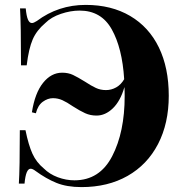

<svg xmlns="http://www.w3.org/2000/svg" viewBox="-20 -742 746 776"><path d="M662.1 -355Q662.1 -243.2 618.7 -159.7Q575.2 -76.2 495.6 -31Q416 14.2 309.1 14.2Q250 14.2 208 -2.9Q166 -20 124 -50.8Q111.8 -60.1 104 -60.1Q94.2 -60.1 88.1 -45.4Q82 -30.8 79.1 0H56.2Q60.1 -60.1 60.1 -215.8H83Q95.2 -155.8 111.1 -120.8Q127 -85.9 157.2 -61Q180.2 -38.1 213.6 -25.6Q247.1 -13.2 280.8 -13.2Q382.8 -13.2 433.3 -110.6Q483.9 -208 483.9 -354Q483.9 -377.9 482.9 -390.1Q466.8 -334 436.3 -304.4Q405.8 -274.9 370.1 -274.9Q345.2 -274.9 324.2 -284.4Q303.2 -293.9 274.9 -312Q250 -329.1 231.9 -337.2Q213.9 -345.2 193.8 -345.2Q172.9 -345.2 152.8 -330.6Q132.8 -315.9 125 -284.2L108.9 -288.1Q121.1 -366.2 154.1 -407.2Q187 -448.2 231 -448.2Q255.9 -448.2 274.9 -439.2Q293.9 -430.2 323.2 -412.1Q349.1 -395 367.7 -386.5Q386.2 -377.9 408.2 -377.9Q430.2 -377.9 449.7 -388.9Q469.2 -399.9 481.9 -421.9Q474.1 -547.9 431.6 -623.5Q389.2 -699.2 301.8 -699.2Q265.1 -699.2 226.1 -686Q187 -672.9 163.1 -648.9Q127.9 -619.1 112.1 -582.5Q96.2 -545.9 87.9 -478H64.9Q64.9 -643.1 61 -708H84Q86.9 -676.8 93 -662.8Q99.1 -648.9 108.9 -648.9Q116.2 -648.9 128.9 -657.2Q215.8 -722.2 326.2 -722.2Q430.2 -722.2 506.1 -677.5Q582 -632.8 622.1 -550.3Q662.1 -467.8 662.1 -355Z"/></svg>

Font: Neothic
Style: Regular
Weight: 400
Designer: Vasily Draigo aka Daymarius
Foundry: Vasily Draigo aka Daymarius
Version: Version 1.00 May 8, 2019, initial release